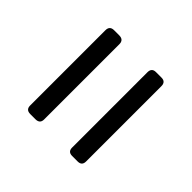

<svg xmlns="http://www.w3.org/2000/svg" viewBox="-39 -448 442 442"><g transform="rotate(-45 181.5 -227.0)"><path d="M304.2 -272.9H59.1Q45.4 -272.9 45.4 -287.6V-304.2Q45.4 -318.4 59.1 -318.4H304.2Q318.4 -318.4 318.4 -304.2V-287.6Q318.4 -272.9 304.2 -272.9ZM304.2 -136.2H59.1Q45.4 -136.2 45.4 -149.9V-168Q45.4 -181.6 59.1 -181.6H304.2Q318.4 -181.6 318.4 -168V-149.9Q318.4 -136.2 304.2 -136.2Z"/></g></svg>

Font: GOSTRUS
Style: type A
Weight: 200
Designer: Юрий и Татьяна Кривогуз
Version: Version 01.0